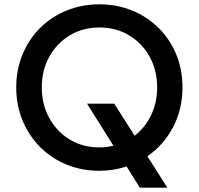

<svg xmlns="http://www.w3.org/2000/svg" viewBox="-20 -777 918 887"><path d="M439 12Q504 12 565 -8L626 90H753L661 -55Q735 -106 779 -188.5Q823 -271 823 -373Q823 -456 794 -526Q765 -596 712.5 -648Q660 -700 590 -728.5Q520 -757 439 -757Q358 -757 288 -728.5Q218 -700 166 -648.5Q114 -597 84.5 -526.5Q55 -456 55 -373Q55 -290 84.5 -219.5Q114 -149 166 -97Q218 -45 288 -16.5Q358 12 439 12ZM439 -96Q362 -96 302 -132.5Q242 -169 207.5 -232Q173 -295 173 -373Q173 -452 207.5 -514.5Q242 -577 302 -613.5Q362 -650 439 -650Q517 -650 577 -613.5Q637 -577 671.5 -514.5Q706 -452 706 -373Q706 -303 678 -245Q650 -187 602 -150L508 -298H382L504 -104Q473 -96 439 -96Z"/></svg>

Font: Custom Plus Jakarta Sans SemiBold
Style: Regular
Weight: 600
Designer: Gumpita Rahayu & FullSphere
Foundry: Tokotype & FullSphere
Version: Version 1.001;hotconv 1.0.117;makeotfexe 2.5.65602